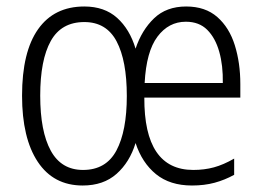

<svg xmlns="http://www.w3.org/2000/svg" viewBox="-20 -562 809 592"><path d="M554 -542Q613 -542 650 -509.5Q687 -477 704 -422.5Q721 -368 721 -303V-261H425Q424 -38 576 -38Q610 -38 639.5 -46Q669 -54 702 -73V-23Q673 -7 641.5 1.5Q610 10 572 10Q504 10 461 -25Q418 -60 398 -121Q380 -62 339.5 -26Q299 10 235 10Q145 10 96.5 -63Q48 -136 48 -267Q48 -402 97.5 -472Q147 -542 240 -542Q302 -542 341 -507Q380 -472 398 -412Q417 -469 455 -505.5Q493 -542 554 -542ZM553 -495Q500 -495 465.5 -449Q431 -403 426 -306H667Q668 -360 656 -402.5Q644 -445 619 -470Q594 -495 553 -495ZM240 -494Q169 -494 136.5 -435.5Q104 -377 104 -267Q104 -157 136.5 -97.5Q169 -38 236 -38Q307 -38 339 -98Q371 -158 371 -266Q371 -375 339.5 -434.5Q308 -494 240 -494Z"/></svg>

Font: Noto Sans Georgian Condensed Light
Style: Regular
Weight: 300
Width: 3
Designer: Monotype Design Team, Akaki Razmadze
Foundry: Google LLC
Version: Version 2.005; ttfautohint (v1.8.4.7-5d5b)